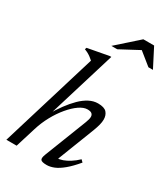

<svg xmlns="http://www.w3.org/2000/svg" viewBox="-217 -992 967 1102"><g transform="rotate(30 266.5 -441.0)"><path d="M114 -132.5 73 0H5L198.5 -636Q189.5 -644 180.5 -651Q171.5 -658 160.8 -664Q150 -670 135.5 -675.5L139.5 -687L279 -713H289L147.5 -249.5L141 -250.5Q164.5 -290.5 190.2 -325.5Q216 -360.5 243 -387.2Q270 -414 298.8 -429Q327.5 -444 357 -444Q399 -444 415 -426Q431 -408 431 -379.5Q431 -363.5 426 -343.8Q421 -324 411.5 -299L309.5 -36.5L309 -54.5Q325.5 -54 346 -61.2Q366.5 -68.5 389.5 -83Q412.5 -97.5 435 -119L449 -105Q413 -62 382.2 -36.5Q351.5 -11 325.8 -0.5Q300 10 277.5 10Q245 10 237.5 0.2Q230 -9.5 241 -37.5L348.5 -313Q353.5 -326 356.5 -336.8Q359.5 -347.5 359.5 -356Q359.5 -368.5 351.2 -376.2Q343 -384 321.5 -384Q297 -384 267.2 -363.5Q237.5 -343 207.8 -307.5Q178 -272 153.5 -227Q129 -182 114 -132.5ZM257.5 -768 397.5 -892.5H469L533 -768H503L415 -839H429.5L296.5 -768Z"/></g></svg>

Font: Newsreader 24pt
Style: Italic
Weight: 400
Italic angle: -17°
Designer: Hugues Gentile
Foundry: Production Type
Version: Version 1.003